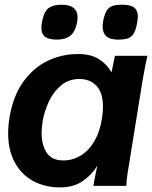

<svg xmlns="http://www.w3.org/2000/svg" viewBox="-20 -786 644 812"><path d="M14.5 -222.5Q14.5 -255 20.5 -291Q35.5 -380 78.2 -439.8Q121 -499.5 181.2 -528.5Q241.5 -557.5 310.5 -557.5Q364.5 -557.5 399 -535.5Q433.5 -513.5 451.5 -479.5L466 -550H603.5Q595.5 -518.5 583.5 -449L522.5 -71.5L520 -56.5Q518 -42 516.2 -28Q514.5 -14 514 0H375Q377.5 -17.5 387 -63L391.5 -85Q367 -45 328.5 -19.2Q290 6.5 234 6.5Q170.5 6.5 120.8 -20.2Q71 -47 42.8 -98.5Q14.5 -150 14.5 -222.5ZM412 -289Q415.5 -312 415.5 -334.5Q415.5 -394 388 -423Q360.5 -452 315.5 -452Q271 -452 238.5 -425Q206 -398 187 -357.2Q168 -316.5 160.5 -274Q156 -245 156 -224Q156 -173 177.5 -140.2Q199 -107.5 248 -107.5Q286.5 -107.5 320.5 -127.5Q354.5 -147.5 378.8 -188.5Q403 -229.5 412 -289ZM155 -668.5Q155 -683 159.5 -701.5Q167.5 -739.5 186.8 -752.8Q206 -766 240 -766Q308 -766 308 -712.5Q308 -697 304 -682.5Q295.5 -648 275.2 -633.2Q255 -618.5 220.5 -618.5Q186 -618.5 170.5 -630.5Q155 -642.5 155 -668.5ZM414 -674.5Q414 -689.5 418.5 -707.5Q424.5 -731 433 -743.5Q441.5 -756 456.2 -761Q471 -766 497.5 -766Q532.5 -766 547.8 -753.8Q563 -741.5 563 -716Q563 -703 558 -679.5Q552.5 -653.5 543 -640.5Q533.5 -627.5 518.8 -623Q504 -618.5 478 -618.5Q414 -618.5 414 -674.5Z"/></svg>

Font: JuliaMono ExtraBold
Style: Italic
Weight: 800
Italic angle: -9°
Monospace: yes
Designer: cormullion
Foundry: corm
Version: Version 0.057; ttfautohint (v1.8.4)